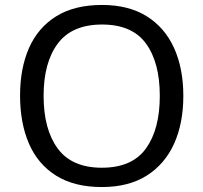

<svg xmlns="http://www.w3.org/2000/svg" viewBox="-20 -745 821 775"><path d="M720 -358Q720 -247 682.5 -164.5Q645 -82 572 -36Q499 10 391 10Q280 10 206.5 -36Q133 -82 97 -165Q61 -248 61 -359Q61 -469 97 -551Q133 -633 206.5 -679Q280 -725 392 -725Q499 -725 572 -679.5Q645 -634 682.5 -551.5Q720 -469 720 -358ZM156 -358Q156 -223 213 -145.5Q270 -68 391 -68Q513 -68 569 -145.5Q625 -223 625 -358Q625 -493 569 -569.5Q513 -646 392 -646Q271 -646 213.5 -569.5Q156 -493 156 -358Z"/></svg>

Font: Noto Sans Inscriptional Pahlavi
Style: Regular
Weight: 400
Designer: Monotype Design Team
Foundry: Monotype Imaging Inc.
Version: Version 2.003; ttfautohint (v1.8.4.7-5d5b)